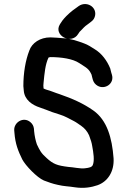

<svg xmlns="http://www.w3.org/2000/svg" viewBox="-20 -890 629 945"><path d="M364.7 -722.8C370.6 -732.5 371 -733.3 382.8 -744.4C397.7 -760.7 404.3 -765.4 420 -776.5L429 -783.5C439.6 -791.1 446.5 -802.2 448.4 -815.4C454.7 -857.8 405.2 -885.6 368 -860.6C344 -843.6 329.3 -833.6 306.2 -810.6C289.3 -793 283.5 -784.6 275.4 -771.3C240.2 -716.2 331.4 -667.9 364.7 -722.8ZM194.4 -482.8C199 -528.8 202.6 -573.1 218.9 -606.8C220.8 -607.8 225.7 -609 226.9 -609C282 -609 338.5 -600.7 370.2 -579.4C394 -563.3 414.1 -555 425.8 -532.1L430.5 -522.8C431.3 -519.8 433 -513.2 434.2 -507.7L437.3 -496.4C441.3 -483.7 449.3 -474 460.8 -467.5C496.4 -447.3 544.5 -478.4 530.7 -522.7L527.7 -532.5L522.6 -552.8C506.9 -592 479.8 -628.2 444.4 -648.9C430.6 -657.5 413.4 -669.5 393.6 -676.5C364.2 -687.1 331 -699.9 290.2 -702C271.4 -703.1 247.6 -706 228 -706C177.1 -706 137 -678.4 124.4 -641.4C105.4 -593 95 -530.6 95 -466.6V-466.3C95.7 -458.4 96.4 -450.8 97 -444.4C100.3 -398.8 138.4 -373.1 176.4 -360.8C198.6 -353.5 214.4 -346.7 236.8 -338.3L273.3 -326.5C301.3 -317.9 319.7 -306.1 344.4 -293.7C356.2 -287.6 370 -277.1 380.7 -269.8C395.8 -259.3 409.1 -244.4 418.4 -224.1L428.4 -195.1C430.9 -187.1 432.8 -178.7 434.1 -169.7C439.4 -140.5 446.3 -100 436.6 -77.7C432.5 -67.7 420.3 -64.2 398.2 -61.7C375.1 -58.6 339.3 -67.5 315.9 -68.5C261.3 -75.3 242 -82.3 209.1 -112.5C181.4 -136.9 175.2 -151.1 161.5 -179.5C155 -198.8 150.4 -219.7 148 -244L147 -256.8C145.4 -269.9 139.4 -280.8 129.3 -289.1C94.9 -317.7 47.7 -287.6 50 -248.7L51 -236.9C55.1 -181.4 69.7 -146 89.8 -105C105.7 -74.9 162.4 -15.7 196.1 -1.6C218.3 6.7 238.1 14.3 264.4 19.8C294.2 27.2 318 26.8 349 31.9C392.4 38.5 430.5 31.9 460 21.6C510.3 3.8 542.7 -45.5 539 -110.8C531.6 -211.9 506.6 -298.4 439.9 -345.8C391.1 -380.3 337.5 -404.4 272.1 -426.9C249.6 -433.8 232.8 -442.1 209.1 -448.5C207.4 -449 198.8 -451.9 194.4 -454.5C194.4 -458 194.1 -462.3 193.4 -469.2C193.4 -473.4 194 -478.7 194.4 -482.8Z"/></svg>

Font: HoneyBee
Style: Blk
Weight: 700
Foundry: Cannot Into Space Fonts
Version: Version 0.89